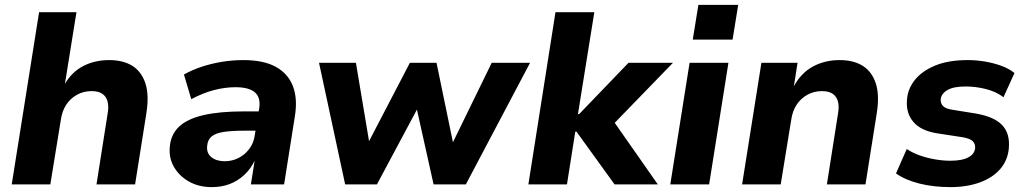

<svg xmlns="http://www.w3.org/2000/svg" viewBox="-20 -755 4201 786"><path d="M28 0 140 -705H293L245 -407H243Q272 -459 319.5 -484Q367 -509 427 -509Q485 -509 522.5 -485Q560 -461 575.5 -413Q591 -365 579 -290L533 0H375L420 -286Q426 -318 420.5 -339Q415 -360 399 -371Q383 -382 355 -382Q322 -382 295 -367Q268 -352 251 -326Q234 -300 229 -264L186 0Z M847 11Q794 11 754 -11.5Q714 -34 692.5 -71Q671 -108 675 -153Q679 -204 712.5 -236Q746 -268 812 -283.5Q878 -299 979 -299H1055L1043 -220H980Q929 -220 896 -215Q863 -210 846.5 -196.5Q830 -183 828 -157Q825 -128 845.5 -111.5Q866 -95 900 -95Q930 -95 956 -108Q982 -121 1000.5 -145.5Q1019 -170 1023 -202L1041 -311Q1048 -355 1024 -376.5Q1000 -398 944 -398Q902 -398 857 -386.5Q812 -375 763 -349L733 -450Q767 -469 806.5 -482Q846 -495 889 -502Q932 -509 976 -509Q1059 -509 1109 -481.5Q1159 -454 1179 -402.5Q1199 -351 1187 -278L1143 0H1007L1023 -100H1024Q1007 -64 980 -39Q953 -14 920 -1.5Q887 11 847 11Z M1393 0 1286 -498H1437L1493 -164H1484L1658 -498H1767L1836 -164H1830L1993 -498H2150L1887 0H1755L1678 -346H1708L1523 0Z M2143 0 2254 -705H2413L2346 -288H2351L2553 -498H2735L2475 -230V-283L2673 0H2496L2340 -216H2335L2301 0Z M2816 -593 2839 -735H3002L2979 -593ZM2724 0 2803 -498H2962L2883 0Z M3018 0 3097 -498H3245L3230 -402Q3260 -457 3308.5 -483Q3357 -509 3417 -509Q3475 -509 3512.5 -485Q3550 -461 3565.5 -413Q3581 -365 3569 -290L3523 0H3365L3410 -286Q3416 -318 3410.5 -339Q3405 -360 3389 -371Q3373 -382 3345 -382Q3312 -382 3285 -367Q3258 -352 3241 -326Q3224 -300 3219 -264L3176 0Z M3871 11Q3802 11 3744 -3.5Q3686 -18 3648 -45L3692 -145Q3716 -129 3746 -118.5Q3776 -108 3808.5 -102.5Q3841 -97 3870 -97Q3919 -97 3944.5 -111Q3970 -125 3972 -149Q3973 -167 3961.5 -177.5Q3950 -188 3922 -193L3818 -209Q3751 -219 3719.5 -255.5Q3688 -292 3693 -347Q3696 -391 3725 -427.5Q3754 -464 3808 -486.5Q3862 -509 3942 -509Q3977 -509 4012.5 -503Q4048 -497 4079.5 -485.5Q4111 -474 4133 -456L4088 -357Q4058 -380 4016 -390.5Q3974 -401 3933 -401Q3883 -401 3858 -386Q3833 -371 3831 -348Q3830 -332 3840.5 -321Q3851 -310 3877 -306L3976 -290Q4050 -277 4082.5 -243Q4115 -209 4110 -149Q4106 -100 4075.5 -64Q4045 -28 3992 -8.5Q3939 11 3871 11Z"/></svg>

Font: Nunito Sans 9pt ExtraBold
Style: Italic
Weight: 800
Italic angle: -9°
Version: Version 3.101;gftools[0.9.27]